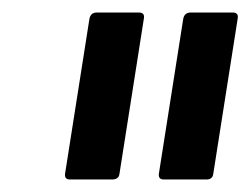

<svg xmlns="http://www.w3.org/2000/svg" viewBox="-20 -703 400 307"><path d="M242 -416Q233 -416 234 -425L273 -673Q275 -683 285 -683H352Q362 -683 360 -673L321 -425Q320 -416 310 -416ZM92 -416Q83 -416 84 -425L123 -673Q125 -683 135 -683H202Q212 -683 210 -673L171 -425Q170 -416 159 -416Z"/></svg>

Font: Sofia Sans Semi Condensed Medium
Style: Italic
Weight: 500
Italic angle: -9°
Version: Version 4.100